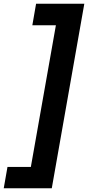

<svg xmlns="http://www.w3.org/2000/svg" viewBox="-40 -832 471 1027"><path d="M411 -812 237 175H-20L0 61H125L259 -697H133L153 -812Z"/></svg>

Font: DM Sans 20pt ExtraBold
Style: Italic
Weight: 800
Italic angle: -10°
Version: Version 4.004;gftools[0.9.30]